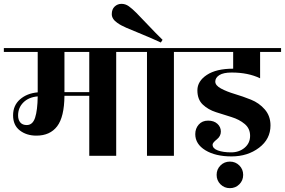

<svg xmlns="http://www.w3.org/2000/svg" viewBox="-40 -810 1481 998"><path d="M664 -560V-540H564V0H424V-312H295Q294 -202 257 -153.5Q220 -105 149 -105Q98 -105 63 -132Q28 -159 28 -210.5Q28 -262 64 -293.5Q100 -325 156 -330V-540H-20V-560ZM99 -160Q130 -160 142.5 -198.5Q155 -237 156 -309Q109 -305 81.5 -277.5Q54 -250 54 -210Q54 -187 65.5 -173.5Q77 -160 99 -160ZM424 -331V-540H295V-331Z M964 -560V-540H864V0H724V-540H624V-560ZM570 -691Q541 -711 541 -736.5Q541 -762 556 -776Q571 -790 591.5 -790Q612 -790 629.5 -777.5Q647 -765 669 -743Q691 -721 729.5 -680Q768 -639 805 -603L796 -589Q749 -611 697.5 -632Q646 -653 617 -665.5Q588 -678 570 -691Z M924 -540V-560H1421V-540H1312V-403Q1250 -433 1164 -433Q1121 -433 1100 -419.5Q1079 -406 1079 -386Q1079 -366 1108.5 -350Q1138 -334 1180 -321.5Q1222 -309 1264.5 -292Q1307 -275 1336.5 -241Q1366 -207 1366 -158Q1366 -87 1306.5 -42Q1247 3 1163.5 3Q1080 3 1027.5 -29Q975 -61 975 -113Q975 -142 993 -162.5Q1011 -183 1041.5 -183Q1072 -183 1090 -166.5Q1108 -150 1108 -126Q1108 -102 1086.5 -85Q1065 -68 1065 -58Q1065 -38 1092.5 -28Q1120 -18 1161.5 -18Q1203 -18 1231.5 -42Q1260 -66 1260 -104Q1260 -142 1232 -165.5Q1204 -189 1163.5 -201.5Q1123 -214 1082.5 -227Q1042 -240 1014 -266.5Q986 -293 986 -340.5Q986 -388 1035 -420.5Q1084 -453 1172 -453V-540ZM1204 50Q1224 70 1224 99Q1224 128 1204 148Q1184 168 1155 168Q1126 168 1106 148Q1086 128 1086 99Q1086 70 1106 50Q1126 30 1155 30Q1184 30 1204 50Z"/></svg>

Font: Rozha One
Style: Regular
Weight: 400
Designer: Tim Donaldson, Indian Type Foundry
Foundry: Indian Type Foundry
Version: Version 1.300;PS 1.0;hotconv 1.0.78;makeotf.lib2.5.61930; tt